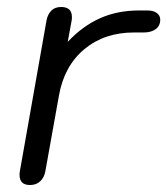

<svg xmlns="http://www.w3.org/2000/svg" viewBox="-20 -520 479 550"><path d="M36 -19Q36 -26 37 -30L113 -460Q116 -478 126.5 -489Q137 -500 155 -500Q186 -500 186 -471Q186 -464 185 -460L174 -400Q216 -445 266 -467.5Q316 -490 378 -490H402Q420 -490 429.5 -482.5Q439 -475 439 -464Q439 -446 426 -436.5Q413 -427 392 -427H364Q279 -427 221.5 -379Q164 -331 149 -247L110 -30Q107 -12 95.5 -1Q84 10 66 10Q36 10 36 -19Z"/></svg>

Font: Kodchasan
Style: Italic
Weight: 400
Italic angle: -10°
Version: Version 1.000; ttfautohint (v1.6)